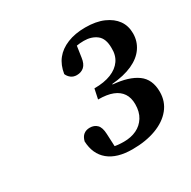

<svg xmlns="http://www.w3.org/2000/svg" viewBox="-106 -947 634 636"><g transform="rotate(-30 211.0 -629.0)"><path d="M229 -415Q170 -415 138 -441.5Q106 -468 104 -517Q108 -533 117.5 -540.5Q127 -548 141 -548Q158 -548 168.5 -537.5Q179 -527 180 -502L183 -438L147 -466Q161 -459 177 -455Q193 -451 217 -451Q244 -451 265 -461Q286 -471 298.5 -491Q311 -511 311 -540Q311 -565 300 -581.5Q289 -598 267.5 -606.5Q246 -615 212 -615L220 -653Q258 -653 284 -663.5Q310 -674 323.5 -693.5Q337 -713 336 -741Q336 -777 316.5 -792Q297 -807 268 -807Q253 -807 239 -804.5Q225 -802 214 -796L243 -823L234 -762Q231 -740 220 -730Q209 -720 192 -720Q179 -720 170 -727Q161 -734 157 -744Q162 -776 179 -797.5Q196 -819 225.5 -831Q255 -843 294 -843Q335 -843 363.5 -830.5Q392 -818 407 -797Q422 -776 422 -747Q422 -717 405.5 -693Q389 -669 357 -654.5Q325 -640 278 -636L279 -634Q338 -629 370 -606Q402 -583 402 -535Q402 -498 380 -471Q358 -444 319 -429.5Q280 -415 229 -415Z"/></g></svg>

Font: Source Serif 4 Medium
Style: Italic
Weight: 500
Italic angle: -12°
Designer: Frank Grießhammer
Foundry: Adobe Systems Incorporated
Version: Version 4.004;hotconv 1.0.116;makeotfexe 2.5.65601